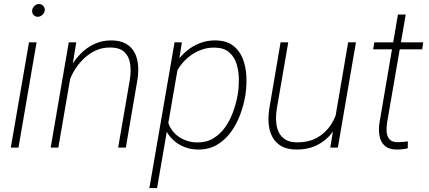

<svg xmlns="http://www.w3.org/2000/svg" viewBox="-20 -741 2153 964"><path d="M163.6 -528.3 72.8 0H34.2L125.5 -528.3ZM141.6 -689Q142.6 -701.2 152.6 -710.9Q162.6 -720.7 175.3 -720.7Q189 -720.7 197.5 -710.9Q206.1 -701.2 204.6 -688Q203.1 -675.8 192.9 -666.5Q182.6 -657.2 169.9 -656.7Q156.7 -656.7 148.2 -666.3Q139.6 -675.8 141.6 -689Z M344.2 -414.6 272.9 0H234.4L325.2 -528.3H362.8ZM318.4 -304.7 303.7 -327.6Q314.5 -367.7 335.4 -405.3Q356.4 -442.9 386.5 -472.9Q416.5 -502.9 454.6 -520.5Q492.7 -538.1 537.6 -538.1Q582 -538.1 610.6 -522.5Q639.2 -506.8 654.3 -479.5Q669.4 -452.1 672.9 -417Q676.3 -381.8 670.4 -342.8L611.8 0H573.2L632.3 -342.8Q638.7 -384.8 633.3 -421.4Q627.9 -458 603.8 -480.5Q579.6 -502.9 530.8 -502.4Q490.2 -502.4 455.8 -485.4Q421.4 -468.3 393.8 -439.7Q366.2 -411.1 346.9 -376Q327.6 -340.8 318.4 -304.7Z M877.4 -425.8 768.6 203.1H730L856.4 -528.3H893.1ZM1212.9 -270 1211.4 -259.8Q1203.6 -213.4 1186 -165.8Q1168.5 -118.2 1139.6 -78.4Q1110.8 -38.6 1069.8 -14.2Q1028.8 10.3 974.1 9.8Q938 9.8 905.3 -3.2Q872.6 -16.1 847.9 -39.6Q823.2 -63 809.8 -95Q796.4 -127 798.3 -165L829.1 -348.6Q839.4 -387.7 861.3 -421.9Q883.3 -456.1 914.1 -482.7Q944.8 -509.3 982.4 -523.9Q1020 -538.6 1061 -538.1Q1116.2 -537.6 1149.4 -512.7Q1182.6 -487.8 1198.5 -447.5Q1214.4 -407.2 1216.8 -360.4Q1219.2 -313.5 1212.9 -270ZM1172.4 -259.8 1174.3 -270Q1179.7 -305.2 1179.2 -345.5Q1178.7 -385.7 1167.5 -421.1Q1156.2 -456.5 1129.6 -479.2Q1103 -502 1055.7 -502Q1020.5 -502.4 988 -490Q955.6 -477.5 928.2 -455.6Q900.9 -433.6 880.9 -404.5Q860.8 -375.5 851.6 -341.3L820.8 -167.5Q818.4 -125 839.6 -93Q860.8 -61 895.8 -43.5Q930.7 -25.9 970.2 -25.9Q1017.1 -25.4 1052 -46.9Q1086.9 -68.4 1111.1 -103Q1135.3 -137.7 1150.1 -179Q1165 -220.2 1172.4 -259.8Z M1658.7 -123 1728 -528.3H1767.1L1676.3 0H1638.2ZM1680.2 -211.9 1705.6 -212.4Q1697.3 -165.5 1678.2 -125Q1659.2 -84.5 1629.6 -54.2Q1600.1 -23.9 1559.8 -6.8Q1519.5 10.3 1468.8 9.8Q1423.3 9.8 1394 -6.6Q1364.7 -22.9 1348.9 -51.3Q1333 -79.6 1329.3 -115.7Q1325.7 -151.9 1331.5 -191.9L1388.7 -528.3H1427.2L1369.1 -190.9Q1364.7 -159.7 1366.5 -130.6Q1368.2 -101.6 1379.2 -78.1Q1390.1 -54.7 1412.6 -40.5Q1435.1 -26.4 1471.2 -26.4Q1529.3 -25.9 1572.3 -49.8Q1615.2 -73.7 1642.3 -115.7Q1669.4 -157.7 1680.2 -211.9Z M2105 -528.3 2099.6 -493.2H1853.5L1859.4 -528.3ZM1978 -668H2017.1L1923.8 -127Q1919.9 -103.5 1921.1 -80.6Q1922.4 -57.6 1934.8 -42.5Q1947.3 -27.3 1976.6 -26.9Q1989.7 -26.9 2002.4 -28.3Q2015.1 -29.8 2027.8 -31.2L2027.3 3.4Q2013.7 6.8 1999.8 8.3Q1985.8 9.8 1971.7 9.8Q1930.7 9.3 1910.4 -10.3Q1890.1 -29.8 1885 -61Q1879.9 -92.3 1885.7 -127.4Z"/></svg>

Font: Roboto ExtraLight
Style: Italic
Weight: 250
Designer: Christian Robertson
Foundry: Google
Version: Version 3.009; 2024